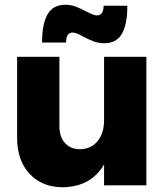

<svg xmlns="http://www.w3.org/2000/svg" viewBox="-20 -780 704 808"><path d="M596 -541V0H418V-88Q363 6 245 8Q157 8 104.5 -48.5Q52 -105 52 -199V-541H230V-250Q230 -204 253.5 -178Q277 -152 317 -152Q364 -153 391 -186.5Q418 -220 418 -274V-541ZM419 -598Q395 -598 375 -605.5Q355 -613 328 -627Q300 -643 286 -643Q258 -643 258 -601H157Q157 -679 180 -719.5Q203 -760 255 -760Q278 -760 299 -752Q320 -744 345 -731Q375 -715 387 -715Q416 -715 416 -756H516Q516 -678 493 -638Q470 -598 419 -598Z"/></svg>

Font: Gontserrat
Style: Bold
Weight: 700
Designer: Julieta Ulanovsky
Foundry: Julieta Ulanovsky
Version: Version 6.001